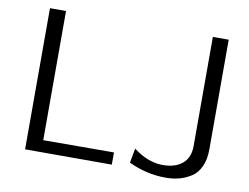

<svg xmlns="http://www.w3.org/2000/svg" viewBox="-77 -804 1209 931"><g transform="rotate(10 527.5 -339.0)"><path d="M609 -25 622 -96Q695 -41 766 -41Q829 -41 864 -71Q899 -101 899 -157V-695H977V-155Q977 -106 961 -70.5Q945 -35 916.5 -17Q888 1 857.5 9Q827 17 791 17Q696 17 609 -25ZM97 0V-695H176V-59L524 -60V0Z"/></g></svg>

Font: Coval
Style: ExtraLight
Weight: 250
Foundry: Context Ltd
Version: Version 001.000